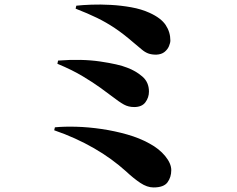

<svg xmlns="http://www.w3.org/2000/svg" viewBox="-20 -772 1040 843"><path d="M728 -594Q728 -584 722 -569.5Q716 -555 702.5 -544Q689 -533 666 -532Q645 -532 630.5 -537.5Q616 -543 602 -555Q588 -567 565 -586Q521 -624 483.5 -649Q446 -674 406 -693.5Q366 -713 312 -734L315 -747Q341 -750 381 -751.5Q421 -753 466.5 -750.5Q512 -748 556.5 -740Q601 -732 636 -716Q687 -693 707.5 -662Q728 -631 728 -594ZM235 -506Q339 -514 420 -502Q501 -490 538 -475Q576 -461 605 -436Q634 -411 634 -370Q634 -344 618.5 -323Q603 -302 569 -302Q544 -302 524 -313Q504 -324 469 -351Q452 -364 421 -386.5Q390 -409 343.5 -437Q297 -465 232 -492ZM221 -213Q262 -217 315.5 -215.5Q369 -214 426.5 -205.5Q484 -197 538.5 -181.5Q593 -166 636 -142Q679 -119 705.5 -86.5Q732 -54 732 -25Q732 6 715.5 28.5Q699 51 654 51Q626 51 596 31Q566 11 533 -20Q503 -47 468 -72.5Q433 -98 393 -121Q353 -144 309 -164Q265 -184 218 -200Z"/></svg>

Font: Early Summer Mincho Heavy
Style: Regular
Weight: 900
Designer: GuiWonder
Version: Version 1.002